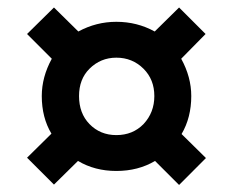

<svg xmlns="http://www.w3.org/2000/svg" viewBox="-20 -578 635 523"><path d="M402.3 -139.6Q356.4 -112.3 296.9 -112.3Q238.3 -112.3 192.4 -139.6L127 -75.2L53.7 -148.4L120.1 -213.9Q93.8 -257.8 93.8 -316.4Q93.8 -368.2 121.1 -418L53.7 -485.4L127 -557.6L193.4 -492.2Q242.2 -518.6 296.9 -518.6Q353.5 -518.6 401.4 -492.2L467.8 -557.6L540 -485.4L473.6 -418Q501 -368.2 501 -316.4Q501 -257.8 474.6 -212.9L541 -147.5L467.8 -74.2ZM371.1 -240.2Q400.4 -271.5 400.4 -316.4Q400.4 -361.3 371.1 -390.6Q340.8 -420.9 296.9 -420.9Q253.9 -420.9 223.6 -390.6Q195.3 -362.3 195.3 -316.4Q195.3 -269.5 223.6 -240.2Q252.9 -210 296.9 -210Q341.8 -210 371.1 -240.2Z"/></svg>

Font: Altinn-DIN
Style: DIN-Bold
Weight: 700
Designer: Charles Nix
Foundry: Altinn
Version: Version 2.00